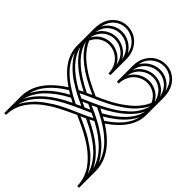

<svg xmlns="http://www.w3.org/2000/svg" viewBox="-215 -997 1286 1286"><g transform="rotate(-45 428.5 -354.0)"><path d="M673.8 -303.2Q710.9 -282.7 731.4 -247.3Q752 -211.9 752 -172.9Q752 -136.2 733.9 -103.3Q715.8 -70.3 681.2 -50.8L684.1 -49.8Q734.4 -63 760.7 -96.9Q787.1 -130.9 787.1 -172.9Q787.1 -218.8 757.1 -255.9Q727.1 -293 673.8 -303.2ZM778.8 -303.2Q815.9 -282.7 836.4 -247.3Q856.9 -211.9 856.9 -172.9Q856.9 -134.8 836.9 -101.1Q816.9 -67.4 779.8 -47.9Q834.5 -59.6 863.3 -94.2Q892.1 -128.9 892.1 -172.9Q892.1 -218.8 862.1 -255.9Q832 -293 778.8 -303.2ZM673.8 -404.8Q727.1 -415 757.1 -452.1Q787.1 -489.3 787.1 -535.2Q787.1 -577.1 760.7 -611.1Q734.4 -645 684.1 -658.2L681.2 -657.2Q715.8 -637.7 733.9 -604.7Q752 -571.8 752 -535.2Q752 -496.1 731.4 -460.7Q710.9 -425.3 673.8 -404.8ZM778.8 -404.8Q832 -415 862.1 -452.1Q892.1 -489.3 892.1 -535.2Q892.1 -579.1 863.3 -613.8Q834.5 -648.4 779.8 -660.2Q816.9 -640.6 836.9 -606.9Q856.9 -573.2 856.9 -535.2Q856.9 -496.1 836.4 -460.7Q815.9 -425.3 778.8 -404.8ZM-86.9 -17.1Q-49.3 -17.1 -13.9 -29.3Q21.5 -41.5 49.1 -60.8Q76.7 -80.1 102.5 -107.4Q128.4 -134.8 147.2 -161.6Q166 -188.5 183.6 -219.5Q201.2 -250.5 212.4 -273.9Q223.6 -297.4 233.9 -320.3Q235.8 -325.2 236.8 -327.1L249 -354L236.8 -380.9Q192.9 -477.1 159.7 -527.8Q52.7 -690.9 -86.9 -690.9V-708H69.8Q223.6 -708 338.9 -525.9Q445.8 -682.1 577.1 -682.1H733.9Q817.4 -682.1 863.3 -638.9Q909.2 -595.7 909.2 -535.2Q909.2 -497.6 891.4 -464.4Q873.5 -431.2 836.9 -408.7Q800.3 -386.2 752 -384.8H595.2L594.2 -401.9Q627 -402.8 654.1 -414.8Q681.2 -426.8 698.2 -445.3Q715.3 -463.9 724.6 -487.1Q733.9 -510.3 733.9 -535.2Q733.9 -571.3 714.6 -601.8Q695.3 -632.3 658.2 -648.9Q633.3 -638.7 609.4 -621.6Q585.4 -604.5 566.4 -585.2Q547.4 -565.9 528.3 -540.5Q509.3 -515.1 495.6 -493.2Q481.9 -471.2 467.3 -443.4Q452.6 -415.5 444.1 -396.7Q435.5 -377.9 424.8 -354Q435.5 -330.1 444.1 -311.3Q452.6 -292.5 467.3 -264.6Q481.9 -236.8 495.6 -214.8Q509.3 -192.9 528.3 -167.5Q547.4 -142.1 566.4 -122.8Q585.4 -103.5 609.4 -86.4Q633.3 -69.3 658.2 -59.1Q695.3 -75.7 714.6 -106.2Q733.9 -136.7 733.9 -172.9Q733.9 -197.8 724.6 -220.9Q715.3 -244.1 698.2 -262.7Q681.2 -281.2 654.1 -293.2Q627 -305.2 594.2 -306.2L595.2 -323.2H752Q800.3 -321.8 836.9 -299.3Q873.5 -276.9 891.4 -243.7Q909.2 -210.4 909.2 -172.9Q909.2 -112.3 863.3 -69.1Q817.4 -25.9 733.9 -25.9H577.1Q445.8 -25.9 338.9 -182.1Q223.6 0 69.8 0H-86.9ZM70.8 -684.1Q192.9 -627 285.2 -433.1L301.8 -464.8Q202.6 -651.9 70.8 -684.1ZM585.9 -47.9Q477.5 -100.6 390.1 -274.9L374 -244.1Q468.8 -73.7 585.9 -47.9ZM726.1 -303.2Q763.2 -282.7 783.7 -247.3Q804.2 -211.9 804.2 -172.9Q804.2 -134.8 784.7 -101.1Q765.1 -67.4 728 -47.9Q782.2 -59.6 810.5 -94.2Q838.9 -128.9 838.9 -172.9Q838.9 -218.8 809.1 -255.9Q779.3 -293 726.1 -303.2ZM633.8 -50.8Q608.9 -63.5 584.7 -83Q560.5 -102.5 542 -122.6Q523.4 -142.6 504.4 -169.9Q485.4 -197.3 472.7 -218.3Q460 -239.3 445.6 -268.1Q431.2 -296.9 424.1 -312.5Q417 -328.1 406.5 -352.3Q396 -376.5 394 -380.9L363.8 -445.8L347.2 -412.1L357.9 -388.2Q360.4 -382.8 370.6 -359.4Q380.9 -335.9 386.5 -323.5Q392.1 -311 404.8 -285.4Q417.5 -259.8 426.8 -243.4Q436 -227.1 451.4 -202.4Q466.8 -177.7 480.2 -161.1Q493.7 -144.5 512 -124.5Q530.3 -104.5 548.1 -91.3Q565.9 -78.1 587.6 -66.9Q609.4 -55.7 631.8 -49.8ZM285.2 -274.9Q192.9 -81.1 70.8 -23.9Q202.6 -56.2 301.8 -243.2ZM274.9 -295.9 257.8 -332 252.9 -319.8Q242.2 -295.9 237.5 -285.4Q232.9 -274.9 217.5 -244.4Q202.1 -213.9 190.4 -195.1Q178.7 -176.3 158.2 -147Q137.7 -117.7 118.2 -97.7Q98.6 -77.6 72.5 -57.1Q46.4 -36.6 19 -23.9Q57.6 -33.2 93.5 -56.6Q129.4 -80.1 155 -106.9Q180.7 -133.8 205.6 -171.1Q230.5 -208.5 244.9 -235.6Q259.3 -262.7 274.9 -295.9ZM319.8 -354 336.9 -316.9 341.8 -327.1 354 -354 341.8 -380.9 336.9 -392.1ZM374 -463.9 390.1 -433.1Q477.5 -607.4 585.9 -660.2Q468.8 -634.3 374 -463.9ZM312 -482.9 328.1 -509.8Q238.8 -656.2 123 -684.1Q229 -634.8 312 -482.9ZM293.9 -412.1 305.2 -388.2 311 -376Q325.2 -407.7 338.1 -433.8Q351.1 -460 372.8 -496.6Q394.5 -533.2 416.7 -561.5Q439 -589.8 469.7 -617.2Q500.5 -644.5 533.2 -660.2Q400.4 -630.4 293.9 -412.1ZM311 -262.2 327.1 -295.9Q302.7 -347.2 289.1 -380.9Q245.6 -476.1 212.9 -526.4Q127 -658.2 19 -684.1Q46.4 -671.4 72.5 -650.9Q98.6 -630.4 118.2 -610.4Q137.7 -590.3 158.2 -561Q178.7 -531.7 190.4 -512.9Q202.1 -494.1 217.5 -463.6Q232.9 -433.1 237.5 -422.6Q242.2 -412.1 252.9 -388.2Q254.4 -384.8 274.9 -337.9Q295.4 -291 311 -262.2ZM363.8 -225.1 349.1 -198.2Q435.1 -68.8 533.2 -47.9Q439.5 -92.8 363.8 -225.1ZM379.9 -295.9 362.8 -332 357.9 -319.8Q348.1 -297.4 342.8 -285.6Q337.4 -273.9 322.3 -244.4Q307.1 -214.8 294.9 -195.1Q282.7 -175.3 262.5 -146.7Q242.2 -118.2 222.4 -97.9Q202.6 -77.6 176.5 -57.1Q150.4 -36.6 123 -23.9Q150.9 -30.8 177.5 -44.7Q204.1 -58.6 225.6 -75.9Q247.1 -93.3 267.6 -116.5Q288.1 -139.6 303.5 -161.1Q318.8 -182.6 334.2 -208.7Q349.6 -234.9 359.4 -254.2Q369.1 -273.4 379.9 -295.9ZM398.9 -412.1 410.2 -388.2 416 -376Q511.7 -595.7 633.8 -657.2L631.8 -658.2Q502.4 -625 398.9 -412.1ZM728 -660.2Q765.1 -640.6 784.7 -606.9Q804.2 -573.2 804.2 -535.2Q804.2 -496.1 783.7 -460.7Q763.2 -425.3 726.1 -404.8Q779.3 -415 809.1 -452.1Q838.9 -489.3 838.9 -535.2Q838.9 -579.1 810.5 -613.8Q782.2 -648.4 728 -660.2Z"/></g></svg>

Font: FoglihtenFr02
Style: Regular
Weight: 500
Version: Version 0.68